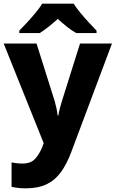

<svg xmlns="http://www.w3.org/2000/svg" viewBox="-21 -786 630 1046"><path d="M-1 -549H178L277 -235Q282 -218 286.5 -197Q291 -176 293 -157H297Q300 -177 305.5 -197.5Q311 -218 316 -234L415 -549H589L367 43Q343 107 311.5 151Q280 195 233.5 217.5Q187 240 119 240Q93 240 74.5 237.5Q56 235 42 232V99Q52 101 68 103Q84 105 101 105Q148 105 171.5 78Q195 51 210 13L217 -6ZM380 -766Q395 -743 417.5 -715.5Q440 -688 464 -662.5Q488 -637 505 -619V-606H394Q368 -621 344 -640Q320 -659 294 -683Q267 -659 244.5 -641Q222 -623 196 -606H84V-619Q103 -638 126.5 -663.5Q150 -689 172.5 -716Q195 -743 209 -766Z"/></svg>

Font: Noto Sans Khmer UI ExtraBold
Style: Regular
Weight: 800
Designer: Danh Hong and the Monotype Design Team
Foundry: Monotype Imaging Inc.
Version: Version 2.002; ttfautohint (v1.8.4.7-5d5b)